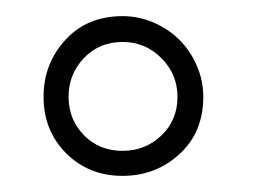

<svg xmlns="http://www.w3.org/2000/svg" viewBox="-20 -492 318 238"><path d="M34 -372Q34 -413 61 -442.5Q88 -472 132 -472Q152 -472 170.5 -464Q189 -456 202.5 -442.5Q216 -429 224 -410.5Q232 -392 232 -372Q232 -328 202.5 -301Q173 -274 132 -274Q90 -274 62 -302Q34 -330 34 -372ZM65 -372Q65 -344 84 -324.5Q103 -305 132 -305Q160 -305 180 -324Q200 -343 200 -372Q200 -400 180 -420Q160 -440 132 -440Q103 -440 84 -420Q65 -400 65 -372Z"/></svg>

Font: Lichte PostBus
Style: Regular
Weight: 400
Designer: Peter Wiegel
Version: Version 1.001